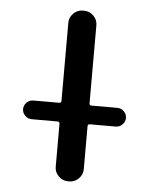

<svg xmlns="http://www.w3.org/2000/svg" viewBox="-52 -774 649 818"><g transform="rotate(5 272.0 -365.0)"><path d="M92 -250Q76 -250 64 -262Q52 -274 52 -290Q52 -306 64 -318Q76 -330 92 -330H203Q212 -330 212 -339V-673Q212 -696 229 -713Q246 -730 269 -730H275Q298 -730 315 -713Q332 -696 332 -673V-339Q332 -330 341 -330H452Q468 -330 480 -318Q492 -306 492 -290Q492 -274 480 -262Q468 -250 452 -250H341Q332 -250 332 -241V-57Q332 -34 315 -17Q298 0 275 0H269Q246 0 229 -17Q212 -34 212 -57V-241Q212 -250 203 -250Z"/></g></svg>

Font: Rounded Mplus 1c Medium
Style: Regular
Weight: 500
Version: Version 1.059.20150529